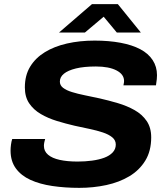

<svg xmlns="http://www.w3.org/2000/svg" viewBox="-20 -895 808 927"><path d="M363 12Q293 12 232.5 3Q172 -6 127 -26.5Q82 -47 56.5 -82Q31 -117 31 -168Q31 -181 33 -196.5Q35 -212 39 -224H198Q196 -218 194 -208.5Q192 -199 192 -191Q192 -165 212 -148Q232 -131 268.5 -123Q305 -115 355 -115Q391 -115 424.5 -119.5Q458 -124 483.5 -133.5Q509 -143 524 -159Q539 -175 539 -197Q539 -218 522 -232Q505 -246 476.5 -255.5Q448 -265 412.5 -272.5Q377 -280 340 -288Q297 -298 254.5 -311Q212 -324 177 -344.5Q142 -365 121 -396Q100 -427 100 -473Q100 -531 125.5 -573Q151 -615 196.5 -643Q242 -671 303.5 -685Q365 -699 437 -699Q506 -699 562 -688.5Q618 -678 657 -657.5Q696 -637 717 -605Q738 -573 738 -532Q738 -524 737 -512.5Q736 -501 733 -483H576Q578 -492 578.5 -497Q579 -502 579 -504Q579 -536 542.5 -555Q506 -574 443 -574Q385 -574 346.5 -564.5Q308 -555 288.5 -539Q269 -523 269 -501Q269 -483 284.5 -471Q300 -459 327.5 -450.5Q355 -442 389.5 -435Q424 -428 461 -420Q505 -410 549 -397Q593 -384 629.5 -363.5Q666 -343 688 -311Q710 -279 710 -232Q710 -166 681.5 -119.5Q653 -73 604.5 -44Q556 -15 493.5 -1.5Q431 12 363 12ZM265 -738 424 -875H549L660 -738H544L455 -845H517L390 -738Z"/></svg>

Font: Archivo SemiExpanded
Style: Bold Italic
Weight: 700
Width: 6
Italic angle: -10°
Designer: Hector Gatti
Foundry: Omnibus-Type
Version: Version 2.001